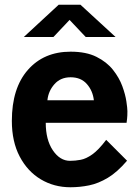

<svg xmlns="http://www.w3.org/2000/svg" viewBox="-20 -779 588 810"><path d="M277 11Q208 11 152 -22.5Q96 -56 63 -118.8Q30 -181.5 30 -269Q30 -407 97.5 -484Q165 -561 278 -561Q343.5 -561 387 -539.2Q430.5 -517.5 456.8 -484.2Q483 -451 496 -415.5Q509 -380 513.2 -351Q517.5 -322 517.5 -310Q517.5 -289.5 516.2 -278.8Q515 -268 514 -261H173Q173 -189 203 -144.8Q233 -100.5 275.5 -100.5Q297.5 -100.5 320.2 -104.8Q343 -109 369.2 -127.5Q395.5 -146 428 -189L516 -101Q474.5 -52.5 434.8 -28.8Q395 -5 356 3Q317 11 277 11ZM180 -356H376Q371.5 -396 346.5 -424.5Q321.5 -453 278 -453Q235.5 -453 209.8 -424Q184 -395 180 -356ZM80.5 -623 227.5 -759H319.5L467.5 -623H341.5L273.5 -695L205.5 -623Z"/></svg>

Font: Junction
Style: Bold
Weight: 700
Designer: Caroline Hadilaksono
Foundry: Caroline Hadilaksono, Tyler Finck, The League of Moveable Type
Version: Version 2.000; ttfautohint (v1.8.3)